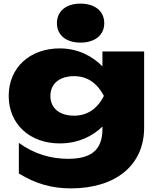

<svg xmlns="http://www.w3.org/2000/svg" viewBox="-20 -857 865 1059"><path d="M309 -66C412 -66 491 -106 545 -159V-145C545 -26 478 19 356 19C261 19 167 -8 84 -69V100C175 155 262 182 371 182C616 182 775 56 775 -153V-573H545V-491C491 -546 412 -590 309 -590C147 -590 28 -486 28 -328C28 -170 147 -66 309 -66ZM424 -622C503 -622 555 -663 555 -729C555 -796 503 -837 424 -837C345 -837 294 -796 294 -729C294 -663 345 -622 424 -622ZM389 -219C307 -219 258 -261 258 -328C258 -396 309 -437 389 -437C459 -437 515 -401 553 -328C517 -256 460 -219 389 -219Z"/></svg>

Font: Bounded ExtBd
Style: Regular
Weight: 800
Designer: Vlad Churkin
Version: Version 3.0